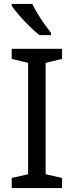

<svg xmlns="http://www.w3.org/2000/svg" viewBox="-20 -964 379 984"><path d="M298 0H40V-52L124 -71V-642L40 -662V-714H298V-662L214 -642V-71L298 -52ZM145 -944Q156 -922 172.5 -894.5Q189 -867 207.5 -841Q226 -815 241 -796V-784H182Q159 -802 130 -830.5Q101 -859 76.5 -887.5Q52 -916 40 -934V-944Z"/></svg>

Font: Noto Sans Syriac Eastern
Style: Regular
Weight: 400
Designer: Patrick Giasson and the Monotype Design Team
Foundry: Monotype Imaging Inc.
Version: Version 3.001; ttfautohint (v1.8.4.7-5d5b)